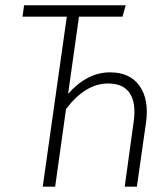

<svg xmlns="http://www.w3.org/2000/svg" viewBox="-20 -704 614 724"><path d="M395 -431.2Q470.2 -431.2 506.3 -379.9Q542.5 -328.6 530.8 -243.2L496.1 0H450.2L483.9 -244.1Q494.1 -313 470.2 -351.1Q446.3 -389.2 387.2 -389.2Q302.2 -389.2 229 -293L188 0H141.1L231.9 -641.1H64.9L70.8 -684.1H454.1L441.9 -641.1H277.8L236.8 -350.1Q308.6 -431.2 395 -431.2Z"/></svg>

Font: Fira Sans Compressed ExtraLight
Style: Italic
Weight: 250
Width: 3
Italic angle: -8°
Designer: Carrois Corporate & Edenspiekermann AG
Foundry: Carrois Corporate GbR & Edenspiekermann AG
Version: Version 4.203;PS 004.203;hotconv 1.0.88;makeotf.lib2.5.64775